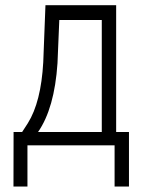

<svg xmlns="http://www.w3.org/2000/svg" viewBox="-20 -548 546 724"><path d="M63.5 -50.3 85 -83.5Q134.8 -163.1 143.1 -313.5L151.4 -528.3H418V-50.3H466.3V155.3H412.1V0H83.5V155.3H30.8L31.2 -50.3ZM123.5 -50.3H363.8V-472.7H203.6L196.8 -309.6Q185.5 -139.6 123.5 -50.3Z"/></svg>

Font: Roboto Condensed Light
Style: Regular
Weight: 300
Designer: Google
Version: Version 2.134; 2016